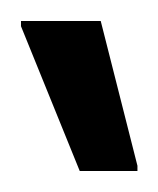

<svg xmlns="http://www.w3.org/2000/svg" viewBox="-20 -738 151 183"><path d="M56 -575 0 -713V-718H76L111 -580V-575Z"/></svg>

Font: Saira ExtraCondensed Medium
Style: Regular
Weight: 500
Width: 2
Designer: Hector Gatti with collaboration of the Omnibus-Type team
Foundry: Omnibus-Type
Version: Version 1.101